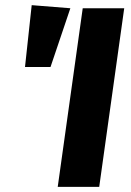

<svg xmlns="http://www.w3.org/2000/svg" viewBox="-20 -725 507 745"><path d="M103 -705 77 -465H176L253 -693ZM462 -693H301L204 0H365Z"/></svg>

Font: Fira Sans
Style: Bold Italic
Weight: 700
Italic angle: -8°
Designer: bBox Type GmbH & Carrois Corporate GbR & Edenspiekermann AG
Foundry: bBox Type GmbH & Carrois Corporate GbR & Edenspiekermann AG
Version: Version 4.301;PS 004.301;hotconv 1.0.88;makeotf.lib2.5.64775